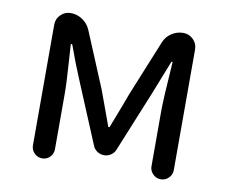

<svg xmlns="http://www.w3.org/2000/svg" viewBox="-65 -623 836 704"><g transform="rotate(10 353.0 -271.5)"><path d="M91.8 -41V-490.2Q91.8 -512.7 107.4 -527.8Q123 -543 144.5 -543Q168 -543 188 -529.8Q208 -516.6 217.8 -494.1L303.7 -288.1Q311.5 -266.6 327.6 -223.1Q343.8 -179.7 351.6 -157.2Q351.6 -155.3 354.5 -155.3Q357.4 -155.3 357.4 -157.2Q398.4 -262.7 407.2 -288.1L491.2 -494.1Q500 -516.6 520 -529.8Q540 -543 563.5 -543Q585 -543 600.6 -527.8Q616.2 -512.7 616.2 -490.2V-41Q616.2 -24.4 604 -12.2Q591.8 0 574.7 0Q557.6 0 545.4 -12.2Q533.2 -24.4 533.2 -41V-245.1Q533.2 -292 543 -429.7Q543 -431.6 541 -431.6Q539.1 -431.6 538.1 -429.7Q536.1 -424.8 488.3 -303.7L396.5 -79.1Q391.6 -66.4 379.9 -58.6Q368.2 -50.8 354.5 -50.8Q340.8 -50.8 329.1 -58.6Q317.4 -66.4 312.5 -79.1L218.8 -303.7Q192.4 -366.2 169.9 -429.7Q168.9 -431.6 166.5 -431.6Q164.1 -431.6 164.1 -429.7Q165 -412.1 168 -370.6Q170.9 -329.1 172.4 -297.4Q173.8 -265.6 173.8 -245.1V-41Q173.8 -24.4 162.1 -12.2Q150.4 0 133.3 0Q116.2 0 104 -12.2Q91.8 -24.4 91.8 -41Z"/></g></svg>

Font: Gen Jyuu Gothic Regular
Style: Regular
Weight: 400
Designer: [Source Han Sans]
Ryoko NISHIZUKA  (kana & ideographs); Paul D. Hunt (Latin, Greek & Cyrillic); Wenlong ZHANG  (bopomofo
Version: Version 1.002.20150607